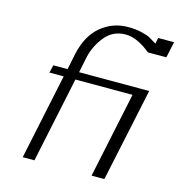

<svg xmlns="http://www.w3.org/2000/svg" viewBox="-118 -924 962 1029"><g transform="rotate(15 362.5 -410.0)"><path d="M275 -518H664L554 0H483L583 -475H266L166 0H101L201 -475H122L132 -518H211L230 -610Q253 -713 317.5 -766.5Q382 -820 467 -820Q510 -820 542.5 -812Q575 -804 589 -796.5Q603 -789 630 -772L637 -805H725L706 -716H604Q528 -778 465 -778Q395 -778 351.5 -725Q308 -672 293 -606Z"/></g></svg>

Font: Afta sans
Style: Italic
Weight: 400
Italic angle: -12°
Designer: par.qink
Foundry: Oriol Esparraguera Font
Version: Version 1.000